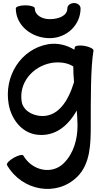

<svg xmlns="http://www.w3.org/2000/svg" viewBox="-20 -855 675 1263"><path d="M84 -800C84 -687 188 -604 307 -604C418 -604 510 -690 510 -800C510 -819 491 -835 467 -835C443 -835 423 -819 423 -800C423 -750 364 -729 307 -729C257 -729 209 -755 209 -800C209 -811 181 -820 147 -820C112 -820 84 -811 84 -800ZM472 -544C471 -539 470 -534 469 -528C417 -560 357 -574 296 -564C116 -532 5 -353 37 -170C55 -69 124 19 223 31C340 45 426 -24 485 -128C488 -96 489 -64 490 -31C490 61 465 153 400 218C323 296 192 269 134 169C129 159 100 166 70 183C40 200 20 222 26 231C125 402 353 442 489 307C575 221 577 90 577 -31C577 -196 576 -414 595 -522C597 -533 571 -547 537 -553C503 -559 474 -555 472 -544ZM239 -93C184 -100 132 -132 123 -185C102 -307 192 -418 318 -441C368 -449 422 -444 462 -418C462 -384 464 -350 467 -315C428 -186 358 -79 239 -93Z"/></svg>

Font: Nupuram
Style: Bold
Weight: 700
Designer: Santhosh Thottingal (santhosh.thottingal@gmail.com)
Foundry: SMC
Version: Version 1.000